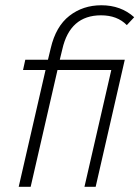

<svg xmlns="http://www.w3.org/2000/svg" viewBox="-20 -717 535 737"><path d="M369.1 -696.8Q444.3 -696.8 495.1 -650.9L466.8 -620.6Q430.2 -658.2 367.7 -658.2Q248.5 -658.2 219.2 -527.8L209.5 -487.8H459L347.2 0H304.2L407.2 -448.2H200.7L97.7 0H51.8L154.8 -448.2H68.4L77.1 -487.8H164.1L174.8 -532.2Q194.3 -615.7 246.3 -656.2Q298.3 -696.8 369.1 -696.8Z"/></svg>

Font: HK Grotesk Light Legacy Italic
Style: Regular
Weight: 300
Italic angle: -13°
Designer: Alfredo Marco Pradil
Foundry: Hanken Design Co.
Version: Version 2.022;PS 002.022;hotconv 1.0.88;makeotf.lib2.5.64775